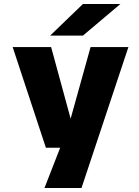

<svg xmlns="http://www.w3.org/2000/svg" viewBox="-20 -734 690 954"><path d="M201 200 279 0H208L43 -500H234L331 -144.5L430 -500H618L385 200ZM392 -557H229L392 -714H578Z"/></svg>

Font: Trispace ExtraBold
Style: Regular
Weight: 800
Designer: Tyler Finck
Foundry: Etcetera Type Company
Version: Version 1.210; ttfautohint (v1.8.3)